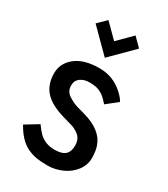

<svg xmlns="http://www.w3.org/2000/svg" viewBox="-187 -833 809 927"><g transform="rotate(30 217.5 -370.0)"><path d="M334.5 -701.2 213.4 -580.1 91.8 -701.7 137.7 -746.6 212.4 -671.9 288.1 -747.6ZM32.7 -103.5 105 -147.5Q122.1 -123 136.7 -108.4Q171.4 -74.2 224.1 -74.2Q266.6 -74.2 284.7 -91.8Q301.3 -107.9 301.3 -140.6Q301.3 -177.7 277.3 -196.3Q255.9 -212.4 234.9 -218.3L189 -231.4Q109.4 -253.9 74.2 -292Q38.6 -330.6 38.6 -394Q38.6 -448.2 83 -484.9Q129.9 -523.9 217.3 -523.9Q295.9 -523.9 352.5 -470.2Q377 -447.3 383.3 -431.6L322.8 -383.8Q288.6 -425.3 254.4 -435.1Q236.8 -440.4 208.3 -440.4Q179.7 -440.4 159.4 -425.8Q139.2 -411.1 139.2 -382.8Q139.2 -350.1 168 -332Q193.4 -315.9 219.2 -308.1L263.2 -295.9Q366.7 -266.6 391.6 -196.8Q401.9 -168.5 401.9 -129.6Q401.9 -90.8 377.7 -58.6Q353.5 -26.4 314 -8.8Q274.4 8.8 234.1 8.8Q193.8 8.8 167.7 3.9Q141.6 -1 117.2 -13.2Q69.8 -37.1 32.7 -103.5Z"/></g></svg>

Font: News Cycle
Style: Bold
Weight: 700
Version: Version 0.5.1